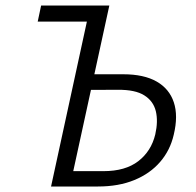

<svg xmlns="http://www.w3.org/2000/svg" viewBox="-20 -678 713 698"><path d="M165.6 0 308.6 -658H377.5L246.3 -55.8H356.3Q435.7 -55.8 482.8 -92.1Q529.9 -128.5 544.5 -189.5Q555.3 -237 546.5 -273.7Q537.6 -310.5 504.6 -331.3Q471.6 -352.2 408 -351.6L284.3 -351.1L293 -408H428.1Q503.1 -408 549.4 -381.6Q595.6 -355.2 611.9 -306.1Q628.2 -257 611.7 -188.5Q598.7 -131.6 562.1 -89.3Q525.5 -46.9 468.5 -23.5Q411.5 0 336.2 0ZM117.1 -599.5 129.5 -658H336.8L324.5 -599.5Z"/></svg>

Font: Ysabeau
Style: Bold Italic
Weight: 700
Italic angle: -12°
Designer: Christian Thalmann (Catharsis Fonts)
Version: Version 2.002